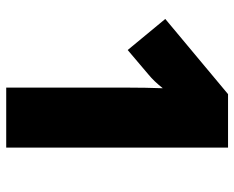

<svg xmlns="http://www.w3.org/2000/svg" viewBox="-88 -666 754 618"><g transform="rotate(90 289.0 -357.0)"><path d="M262 -355Q262 -366 262 -391.5Q262 -417 262.5 -448Q263 -479 264 -504Q252 -489 241.5 -478Q231 -467 220 -458L141 -391L41 -512L283 -714H455V0H262Z"/></g></svg>

Font: Noto Sans Oriya Blk
Style: Regular
Weight: 900
Designer: Amélie Bonet and Sol Matas
Foundry: Google LLC
Version: Version 2.006; ttfautohint (v1.8.4.7-5d5b)